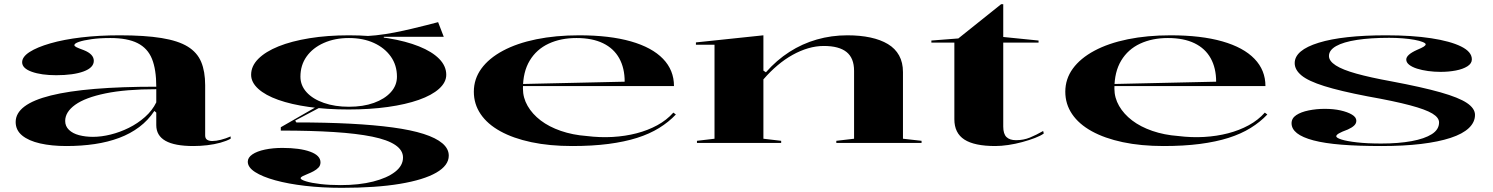

<svg xmlns="http://www.w3.org/2000/svg" viewBox="-20 -684 7148 919"><path d="M553 -515Q673 -515 753 -502Q833 -489 878.5 -461Q924 -433 943 -387.5Q962 -342 962 -276V-36Q962 -21 971.5 -15Q981 -9 996 -9Q1014 -9 1037.5 -15Q1061 -21 1084 -31V-20Q1064 -9 1035 -1Q1006 7 972.5 11Q939 15 906 15Q816 15 772 -10Q728 -35 728 -85Q728 -105 728 -115Q728 -125 728 -131.5Q728 -138 728 -145L719 -153Q689 -108 646.5 -76Q604 -44 550.5 -24Q497 -4 433.5 5.5Q370 15 298 15Q227 15 172 2.5Q117 -10 86 -35.5Q55 -61 55 -100Q55 -185 223.5 -227Q392 -269 728 -269Q728 -351 707.5 -402Q687 -453 638.5 -477.5Q590 -502 508 -502Q457 -502 418 -496.5Q379 -491 357.5 -483.5Q336 -476 336 -468Q336 -463 346 -458Q356 -453 381 -444Q429 -425 429 -393Q429 -360 380 -342Q331 -324 249 -324Q178 -324 132 -340.5Q86 -357 86 -386Q86 -412 121.5 -435Q157 -458 221 -476.5Q285 -495 369.5 -505Q454 -515 553 -515ZM728 -257Q582 -257 485 -237Q388 -217 340 -182.5Q292 -148 292 -105Q292 -80 310 -62.5Q328 -45 358.5 -37Q389 -29 425 -29Q465 -29 509.5 -40Q554 -51 596.5 -72Q639 -93 674 -124Q709 -155 728 -194Z M1616 215Q1522 215 1440.5 205.5Q1359 196 1297.5 179Q1236 162 1201 139.5Q1166 117 1166 90Q1166 70 1188 55Q1210 40 1248 32Q1286 24 1332 24Q1415 24 1464.5 42Q1514 60 1514 93Q1514 108 1504.5 118Q1495 128 1481 135.5Q1467 143 1453 148.5Q1439 154 1429 159Q1419 164 1419 169Q1419 176 1445 184Q1471 192 1514.5 197Q1558 202 1610 202Q1699 202 1766 185Q1833 168 1871 138.5Q1909 109 1909 70Q1909 35 1872 10Q1835 -15 1761.5 -30Q1688 -45 1578.5 -52Q1469 -59 1324 -59V-75L1500 -176L1514 -171L1393 -107L1398 -98Q1540 -98 1655.5 -92Q1771 -86 1859.5 -74Q1948 -62 2007.5 -43Q2067 -24 2097.5 2Q2128 28 2128 61Q2128 108 2068 142.5Q2008 177 1894 196Q1780 215 1616 215ZM1648 -160Q1545 -160 1459.5 -172Q1374 -184 1312 -206Q1250 -228 1216 -259Q1182 -290 1182 -326Q1182 -368 1216.5 -402.5Q1251 -437 1313 -462Q1375 -487 1461 -501Q1547 -515 1650 -515Q1753 -515 1838 -501Q1923 -487 1985.5 -462Q2048 -437 2082 -402.5Q2116 -368 2116 -326Q2116 -290 2081.5 -259Q2047 -228 1984.5 -206Q1922 -184 1836.5 -172Q1751 -160 1648 -160ZM1650 -173Q1718 -173 1769.5 -191.5Q1821 -210 1850.5 -242.5Q1880 -275 1880 -317Q1880 -372 1850.5 -413.5Q1821 -455 1769.5 -478.5Q1718 -502 1650 -502Q1583 -502 1530 -478.5Q1477 -455 1447.5 -413.5Q1418 -372 1418 -317Q1418 -275 1447.5 -242.5Q1477 -210 1530 -191.5Q1583 -173 1650 -173ZM1817 -492 1689 -510Q1734 -510 1779.5 -515Q1825 -520 1868.5 -528.5Q1912 -537 1951.5 -546.5Q1991 -556 2023 -564Q2055 -572 2077 -578L2104 -508H1817Z M2752 -515Q2898 -515 2999.5 -486Q3101 -457 3153.5 -402.5Q3206 -348 3206 -272H2481V-282L2970 -293Q2970 -358 2944 -405Q2918 -452 2866.5 -477Q2815 -502 2739 -502Q2664 -502 2606 -475Q2548 -448 2515.5 -394Q2483 -340 2483 -260Q2483 -216 2505.5 -177Q2528 -138 2568 -107.5Q2608 -77 2664.5 -57.5Q2721 -38 2788 -33Q2852 -25 2912.5 -28.5Q2973 -32 3027 -46Q3081 -60 3126 -84.5Q3171 -109 3203 -145L3215 -136Q3181 -100 3135 -71.5Q3089 -43 3029 -24Q2969 -5 2892 5Q2815 15 2719 15Q2610 15 2523 -3.5Q2436 -22 2374.5 -56Q2313 -90 2280.5 -138Q2248 -186 2248 -245Q2248 -306 2284 -355.5Q2320 -405 2387 -441Q2454 -477 2547 -496Q2640 -515 2752 -515Z M4391 -10V0H3983V-10L4068 -20V-345Q4068 -406 4032 -435Q3996 -464 3923 -464Q3886 -464 3848.5 -453Q3811 -442 3774 -421.5Q3737 -401 3702 -371.5Q3667 -342 3634 -304V-20L3719 -10V0H3316V-10L3400 -20V-470H3311V-481L3634 -515V-346L3646 -338Q3697 -396 3758.5 -435.5Q3820 -475 3890 -495Q3960 -515 4036 -515Q4097 -515 4146 -504.5Q4195 -494 4230 -473Q4265 -452 4283.5 -418.5Q4302 -385 4302 -339V-20Z M4744 15Q4644 15 4596 -16Q4548 -47 4548 -113V-480H4438V-490L4567 -500L4772 -664H4782V-507L4951 -490V-480H4782V-78Q4782 -43 4797.5 -28Q4813 -13 4843 -13Q4879 -13 4909.5 -25.5Q4940 -38 4973 -57L4976 -45Q4961 -34 4933.5 -23.5Q4906 -13 4873 -4Q4840 5 4806 10Q4772 15 4744 15Z M5583 -515Q5729 -515 5830.5 -486Q5932 -457 5984.5 -402.5Q6037 -348 6037 -272H5312V-282L5801 -293Q5801 -358 5775 -405Q5749 -452 5697.5 -477Q5646 -502 5570 -502Q5495 -502 5437 -475Q5379 -448 5346.5 -394Q5314 -340 5314 -260Q5314 -216 5336.5 -177Q5359 -138 5399 -107.5Q5439 -77 5495.5 -57.5Q5552 -38 5619 -33Q5683 -25 5743.5 -28.5Q5804 -32 5858 -46Q5912 -60 5957 -84.5Q6002 -109 6034 -145L6046 -136Q6012 -100 5966 -71.5Q5920 -43 5860 -24Q5800 -5 5723 5Q5646 15 5550 15Q5441 15 5354 -3.5Q5267 -22 5205.5 -56Q5144 -90 5111.5 -138Q5079 -186 5079 -245Q5079 -306 5115 -355.5Q5151 -405 5218 -441Q5285 -477 5378 -496Q5471 -515 5583 -515Z M6592 15Q6482 15 6401 8.5Q6320 2 6267 -12Q6214 -26 6188 -46.5Q6162 -67 6162 -94Q6162 -118 6184.5 -133Q6207 -148 6244 -155.5Q6281 -163 6321 -163Q6363 -163 6396.5 -155.5Q6430 -148 6451 -135.5Q6472 -123 6472 -106Q6472 -93 6461.5 -83Q6451 -73 6431 -64Q6401 -53 6388.5 -45.5Q6376 -38 6376 -32Q6376 -24 6401.5 -16Q6427 -8 6475.5 -2.5Q6524 3 6591 3Q6674 3 6736.5 -8.5Q6799 -20 6833.5 -42Q6868 -64 6868 -98Q6868 -121 6836 -140.5Q6804 -160 6729 -180Q6654 -200 6525 -223Q6395 -248 6318.5 -272Q6242 -296 6209.5 -323Q6177 -350 6177 -382Q6177 -444 6292 -479.5Q6407 -515 6615 -515Q6738 -515 6830 -501Q6922 -487 6973.5 -461.5Q7025 -436 7025 -400Q7025 -380 7003.5 -366.5Q6982 -353 6948 -346.5Q6914 -340 6875 -340Q6845 -340 6815.5 -344Q6786 -348 6762.5 -355.5Q6739 -363 6725 -374Q6711 -385 6711 -399Q6711 -422 6762 -445Q6786 -455 6795 -461Q6804 -467 6804 -472Q6804 -477 6789.5 -483Q6775 -489 6750 -493.5Q6725 -498 6694 -500.5Q6663 -503 6629 -503Q6540 -503 6475 -493Q6410 -483 6375.5 -463.5Q6341 -444 6341 -416Q6341 -392 6373.5 -371Q6406 -350 6472.5 -331.5Q6539 -313 6638 -295Q6787 -267 6875 -242Q6963 -217 7001.5 -191Q7040 -165 7040 -134Q7040 -99 7010.5 -71Q6981 -43 6923 -24Q6865 -5 6782 5Q6699 15 6592 15Z"/></svg>

Font: Kalnia Expanded
Style: Regular
Weight: 400
Width: 7
Designer: Frida Medrano
Foundry: Frida Medrano
Version: Version 1.105